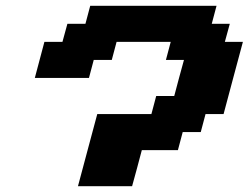

<svg xmlns="http://www.w3.org/2000/svg" viewBox="-20 -645 861 665"><path d="M250 0H437.5Q443.4 -21 454.6 -62.5Q465.8 -104 471.2 -125H596.2L612.8 -187.5H675.3L691.9 -250H754.4Q765.6 -292 787.8 -375.2Q810.1 -458.5 821.3 -500H758.8L775.9 -562.5H713.4L730 -625H292.5L275.9 -562.5H213.4L196.3 -500H133.8Q128.4 -479 117.2 -437.5Q106 -396 100.6 -375H288.1L304.7 -437.5H367.2L383.8 -500H571.3L554.7 -437.5H617.2Q611.3 -417 600.1 -375Q588.9 -333 583.5 -312.5H521L504.4 -250H316.9Q305.7 -208 283.4 -125Q261.2 -42 250 0Z"/></svg>

Font: Faithful 32x
Style: SemiboldOblique
Weight: 400
Foundry: Faithful Resource Pack
Version: Version 1.0; January 27, 2023